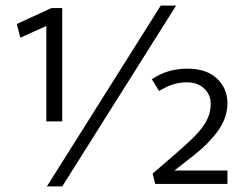

<svg xmlns="http://www.w3.org/2000/svg" viewBox="-20 -659 875 688"><path d="M148 9 556 -639H611L203 9ZM649 -364Q625 -364 601.5 -357Q578 -350 550 -333L524 -375Q554 -395 585 -404Q616 -413 651 -413Q720 -413 757.5 -377.5Q795 -342 795 -289Q795 -239 763 -193Q731 -147 674 -102L605 -48H795V0H536L527 -37L608 -107Q639 -134 663 -156.5Q687 -179 703 -200Q719 -221 727 -242Q735 -263 735 -287Q735 -320 711.5 -342Q688 -364 649 -364ZM164 -630H203V-224H146V-566L53 -524L40 -573Z"/></svg>

Font: Mukta Vaani Light
Style: Regular
Weight: 300
Designer: Noopur Datye, Girish Dalvi, Yashodeep Gholap, Pallavi Karambelkar
Foundry: Ek Type
Version: Version 2.538;PS 1.000;hotconv 16.6.51;makeotf.lib2.5.65220;